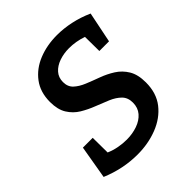

<svg xmlns="http://www.w3.org/2000/svg" viewBox="-199 -842 982 982"><g transform="rotate(-45 292.5 -351.0)"><path d="M231 11Q127 11 27 -31L58 -212H129L130 -105Q158 -93 187.5 -87.5Q217 -82 246 -82Q287 -82 323 -94.5Q359 -107 380.5 -132Q402 -157 402 -194Q402 -230 380.5 -251.5Q359 -273 325 -287.5Q291 -302 253 -316.5Q215 -331 181 -351.5Q147 -372 125.5 -406.5Q104 -441 104 -496Q104 -567 140.5 -615.5Q177 -664 237.5 -688.5Q298 -713 371 -713Q420 -713 471 -702Q522 -691 571 -669L537 -502H467L466 -605Q417 -622 367 -622Q329 -622 296 -610.5Q263 -599 243 -576.5Q223 -554 223 -521Q223 -487 244.5 -467Q266 -447 300 -433Q334 -419 372.5 -405Q411 -391 445 -369.5Q479 -348 500.5 -312.5Q522 -277 522 -220Q522 -143 482 -92Q442 -41 375.5 -15Q309 11 231 11Z"/></g></svg>

Font: Bitter SemiBold
Style: Italic
Weight: 600
Italic angle: -9°
Designer: Sol Matas, and Bitter project Authors
Foundry: Sol Matas
Version: Version 2.001